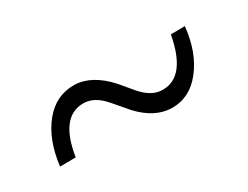

<svg xmlns="http://www.w3.org/2000/svg" viewBox="-33 -546 648 501"><g transform="rotate(-30 290.5 -295.0)"><path d="M519.5 -374Q511.7 -298.8 474.6 -252Q438.5 -205.6 385.3 -205.6Q384.3 -205.6 382.8 -205.6Q333 -207 289.1 -253.9L251 -298.3Q222.7 -331.1 190.9 -332Q189.9 -332 189 -332Q119.1 -332 101.6 -219.7L54.2 -219.2Q63.5 -295.4 100.6 -340.8Q136.7 -385.3 190.9 -385.3Q191.9 -385.3 193.4 -385.3Q244.6 -383.8 292 -331.5L325.2 -292Q354.5 -258.8 385.7 -258.8Q386.7 -258.8 387.7 -258.8Q456.1 -258.8 477.1 -373.5Z"/></g></svg>

Font: MAUL Condensed Light Italic
Style: Light Italic
Weight: 300
Italic angle: -12°
Designer: MAUL
Version: Version 1.0; 2020; ttfautohint (v1.8.3)